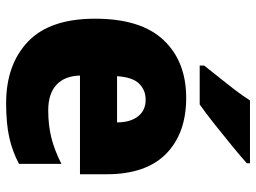

<svg xmlns="http://www.w3.org/2000/svg" viewBox="-122 -684 816 611"><g transform="rotate(90 285.5 -378.0)"><path d="M291 -563Q404 -563 469 -499Q534 -435 534 -310V-225H220Q221 -177 249 -150.5Q277 -124 331 -124Q378 -124 418 -134Q458 -144 501 -166V-31Q462 -10 417 0Q372 10 308 10Q185 10 112 -59.5Q39 -129 39 -273Q39 -419 107 -491Q175 -563 291 -563ZM297 -434Q266 -434 245.5 -413Q225 -392 222 -343H369Q369 -385 350 -409.5Q331 -434 297 -434ZM499 -756Q479 -738 445 -710Q411 -682 375 -653.5Q339 -625 312 -606H188V-620Q213 -652 245.5 -692.5Q278 -733 299 -766H499Z"/></g></svg>

Font: Noto Sans Bengali SemiCondensed Black
Style: Regular
Weight: 900
Width: 4
Designer: Joana Ranito - Universal Thirst; Jelle Bosma - Monotype Design Team
Foundry: Universal Thirst ehf.
Version: Version 3.000; ttfautohint (v1.8.4.7-5d5b)